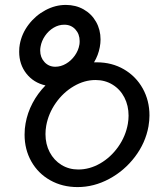

<svg xmlns="http://www.w3.org/2000/svg" viewBox="-20 -748 640 781"><path d="M80 -200Q80 -225.5 84 -246Q91.5 -289 112.5 -328.8Q133.5 -368.5 165 -400.5Q116.5 -411.5 87.2 -448.8Q58 -486 58 -537.5Q58 -555 60.5 -567.5Q68.5 -611.5 96.5 -648.2Q124.5 -685 164.8 -706.5Q205 -728 247.5 -728Q288 -728 320.2 -709.8Q352.5 -691.5 370.8 -659.2Q389 -627 389 -587.5Q389 -572.5 386 -556.5Q380 -523.5 362.5 -494.5H373.5Q435.5 -494.5 484.5 -465.8Q533.5 -437 560.8 -387.8Q588 -338.5 588 -278.5Q588 -258 584 -234Q572 -167 529 -110.2Q486 -53.5 424 -20.2Q362 13 295.5 13Q233.5 13 184.2 -14.8Q135 -42.5 107.5 -91.2Q80 -140 80 -200ZM500 -244Q503 -261.5 503 -277.5Q503 -318.5 486 -351.5Q469 -384.5 438.2 -403.5Q407.5 -422.5 368.5 -422.5Q323 -422.5 280 -397.2Q237 -372 207 -329.2Q177 -286.5 168 -236.5Q165 -219.5 165 -202.5Q165 -161.5 182.2 -128.8Q199.5 -96 230 -77.2Q260.5 -58.5 298.5 -58.5Q344.5 -58.5 387.5 -83.2Q430.5 -108 460.8 -150.8Q491 -193.5 500 -244ZM303 -566.5Q304 -571.5 304 -581Q304 -609.5 286.5 -628.5Q269 -647.5 241.5 -647.5Q218.5 -647.5 198 -635.2Q177.5 -623 163.2 -602.2Q149 -581.5 145 -558Q143.5 -550 143.5 -542.5Q143.5 -514.5 161 -495.5Q178.5 -476.5 205 -476.5Q227.5 -476.5 248.5 -488.8Q269.5 -501 284.2 -521.8Q299 -542.5 303 -566.5Z"/></svg>

Font: JuliaMono Italic
Style: Regular
Weight: 400
Italic angle: -9°
Monospace: yes
Designer: cormullion
Foundry: corm
Version: Version 0.049; ttfautohint (v1.8.4)